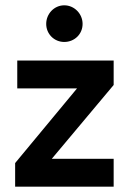

<svg xmlns="http://www.w3.org/2000/svg" viewBox="-20 -703 486 723"><path d="M291 -613C291 -651 260 -683 222 -683C184 -683 154 -651 154 -613C154 -575 184 -545 222 -545C260 -545 291 -574 291 -613ZM45 -475V-370H270L37 -89V0H408V-105H175L408 -383V-475Z"/></svg>

Font: Mint Spirit No2
Style: Bold
Weight: 700
Designer: HARENDAL Hirwen
Foundry: Arkandis Digital Foundry.
Version: Version 1.004;FFEdit